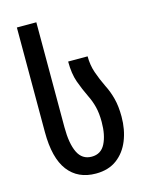

<svg xmlns="http://www.w3.org/2000/svg" viewBox="-116 -832 703 915"><g transform="rotate(-15 235.5 -375.0)"><path d="M243 10Q154 10 106 -53Q58 -116 58 -244V-760H154V-242Q154 -161 175.5 -117Q197 -73 244 -73Q290 -73 311 -114.5Q332 -156 332 -221Q332 -264 324 -295.5Q316 -327 302 -355Q282 -396 267 -438Q252 -480 252 -540H348Q348 -497 361 -459Q374 -421 393 -382Q410 -349 420 -310.5Q430 -272 430 -221Q430 -157 409 -104.5Q388 -52 346.5 -21Q305 10 243 10Z"/></g></svg>

Font: Noto Sans Georgian ExtraCondensed Medium
Style: Regular
Weight: 500
Width: 2
Designer: Monotype Design Team, Akaki Razmadze
Foundry: Google LLC
Version: Version 2.005; ttfautohint (v1.8.4.7-5d5b)